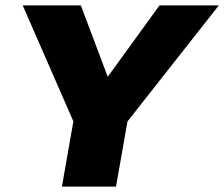

<svg xmlns="http://www.w3.org/2000/svg" viewBox="-20 -695 835 715"><path d="M256.5 -235.5H449L795 -675H574L371 -395H386.5L281 -675H64.5ZM210.5 0H412L473.5 -349.5H272Z"/></svg>

Font: Anybody UltraCondensed Thin ExtraBold
Style: Italic
Weight: 800
Italic angle: -10°
Version: Version 1.111